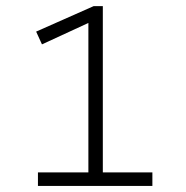

<svg xmlns="http://www.w3.org/2000/svg" viewBox="-20 -610 610 630"><path d="M317.4 -589.8V-44.4H480V0H104.5V-44.4H270V-534.7L117.7 -464.4L98.6 -506.3L287.1 -589.8Z"/></svg>

Font: Ethiopic Sadiss
Style: Regular
Weight: 400
Designer: abass alamnehe
Foundry: Senamirmir Project
Version: Version 5.100